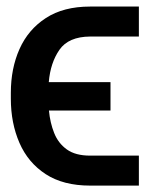

<svg xmlns="http://www.w3.org/2000/svg" viewBox="-20 -566 458 588"><path d="M255.9 -89.4H405.3V2.4H255.9Q173.8 2.4 119.9 -32.7Q65.9 -67.9 39.6 -128.4Q13.2 -189 13.2 -263.7V-281.7Q13.2 -356.4 39.8 -416Q66.4 -475.6 120.4 -510.7Q174.3 -545.9 255.9 -545.9H405.3V-454.1H255.9Q189.9 -453.6 162.1 -413.6Q134.3 -373.5 129.4 -314.5H318.4V-227.5H129.9Q133.3 -190.4 145.8 -158.9Q158.2 -127.4 184.6 -108.4Q210.9 -89.4 255.9 -89.4Z"/></svg>

Font: Inter Tight Medium
Style: Regular
Weight: 500
Designer: Rasmus Andersson
Foundry: rsms
Version: Version 3.004; ttfautohint (v1.8.4.7-5d5b)